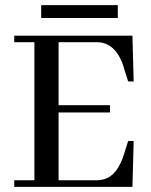

<svg xmlns="http://www.w3.org/2000/svg" viewBox="-20 -724 586 744"><path d="M498 -408.2 493.2 -585.9H35.2V-560.5H113.3V-25.4H35.2V0H493.2L498 -177.7H476.6L460.9 -127.9Q435.5 -43.9 382.8 -29.3Q369.1 -25.4 354.5 -25.4H207V-288.1H406.2V-316.4H207V-560.5H354.5Q429.7 -560.5 460 -461.9Q460.9 -460 460.9 -458L476.6 -408.2ZM139.6 -654.3H436.5V-704.1H139.6Z"/></svg>

Font: Abhaya Libre Medium
Style: Regular
Weight: 500
Designer: Pushpananda Ekanayake, Sol Matas, Pathum Egodawatta
Foundry: Mooniak
Version: Version 1.050 ; ttfautohint (v1.6)